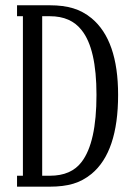

<svg xmlns="http://www.w3.org/2000/svg" viewBox="-20 -700 492 720"><path d="M323.2 -631.8Q422.9 -549.3 422.9 -344.2Q422.9 -130.4 323.2 -47.9Q291.5 -22 254.6 -11Q217.8 0 167 0H43.9V-41H65.9V-639.2H43.9V-680.2H167Q217.3 -680.2 254.4 -668.9Q291.5 -657.7 323.2 -631.8ZM286.1 -92.8Q341.8 -165.5 341.8 -344.2Q341.8 -517.6 286.1 -586.9Q245.6 -639.2 167 -639.2H138.2V-41H167Q247.1 -41 286.1 -92.8Z"/></svg>

Font: Margherita
Style: Regular
Weight: 400
Designer: James Puckett
Foundry: Dunwich Type Founders
Version: Version 1.008;hotconv 1.0.109;makeotfexe 2.5.65596